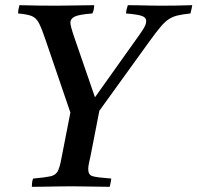

<svg xmlns="http://www.w3.org/2000/svg" viewBox="-20 -721 763 742"><path d="M252 -286 156 -567Q141 -612 130 -632.5Q119 -653 101.5 -659.5Q84 -666 50 -669Q50 -683 55 -701Q91 -700 125 -699.5Q159 -699 196 -699Q234 -699 275 -700Q316 -701 344 -701Q344 -694 342.5 -685.5Q341 -677 337 -669Q284 -665 268 -656.5Q252 -648 252 -634Q252 -621 266 -580L347 -345L522 -591Q536 -611 540.5 -621Q545 -631 545 -640Q545 -653 529.5 -659Q514 -665 467 -669Q468 -684 474 -701Q491 -701 514.5 -700.5Q538 -700 562 -699.5Q586 -699 602 -699Q634 -699 663 -699.5Q692 -700 723 -701Q722 -694 720 -685.5Q718 -677 716 -669Q687 -666 667.5 -661.5Q648 -657 632.5 -647Q617 -637 599.5 -616Q582 -595 556 -559L364 -293L330 -119Q326 -101 323.5 -89Q321 -77 321 -67Q321 -45 338 -40Q355 -35 410 -31Q409 -24 407.5 -15Q406 -6 404 1Q375 1 334.5 0Q294 -1 259 -1Q235 -1 205.5 -0.5Q176 0 149 0.5Q122 1 103 1Q103 -6 104 -15Q105 -24 108 -31Q154 -35 174.5 -39.5Q195 -44 203 -59Q211 -74 217 -107Z"/></svg>

Font: Tiro Bangla
Style: Italic
Weight: 400
Italic angle: -11°
Designer: Bangla: John Hudson & Fiona Ross, assisted by Neelakash Kshetrimayum. Latin: John Hudson with Paul Hanslow, assisted by 
Foundry: Tiro Typeworks Ltd.
Version: Version 1.60